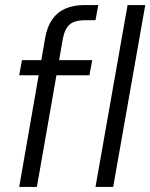

<svg xmlns="http://www.w3.org/2000/svg" viewBox="-20 -740 595 760"><path d="M56 0 159 -591Q167 -635 187 -663.5Q207 -692 239 -706Q271 -720 315 -720H369L358 -660H316Q277 -660 257 -644Q237 -628 229 -588L126 0ZM56 -442 67 -502H345L334 -442ZM358 0 485 -720H555L428 0Z"/></svg>

Font: DM Sans 16pt Light
Style: Italic
Weight: 300
Italic angle: -10°
Version: Version 4.004;gftools[0.9.30]